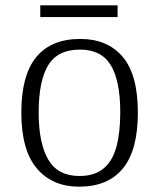

<svg xmlns="http://www.w3.org/2000/svg" viewBox="-20 -690 596 720"><path d="M277 10Q176 10 118 -58.5Q60 -127 60 -268Q60 -408 116 -476Q172 -544 281 -544Q383 -544 440 -477Q497 -410 497 -268Q497 -127 441 -58.5Q385 10 277 10ZM278 -30Q334 -30 368 -58Q402 -86 416.5 -139.5Q431 -193 431 -268Q431 -387 395.5 -445.5Q360 -504 280 -504Q196 -504 160.5 -445Q125 -386 125 -268Q125 -153 161 -91.5Q197 -30 278 -30ZM131 -626V-670H421V-626Z"/></svg>

Font: Noto Serif Gujarati Light
Style: Regular
Weight: 300
Version: Version 2.102